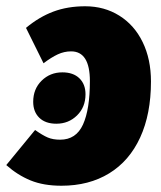

<svg xmlns="http://www.w3.org/2000/svg" viewBox="-66 -574 515 613"><path d="M416 -314Q416 -210 381.5 -135Q347 -60 282.5 -20.5Q218 19 130 19Q73 19 31.5 2Q-10 -15 -46 -47L46 -159Q70 -142 86.5 -135Q103 -128 126 -128Q177 -128 199 -176.5Q221 -225 221 -315Q221 -410 161 -410Q139 -410 118.5 -400.5Q98 -391 73 -372L17 -485Q59 -520 104.5 -537Q150 -554 206 -554Q267 -554 315 -524Q363 -494 389.5 -439.5Q416 -385 416 -314ZM40 -249Q40 -290 67 -316.5Q94 -343 133 -343Q168 -343 187.5 -324Q207 -305 207 -273Q207 -232 180 -205.5Q153 -179 114 -179Q79 -179 59.5 -198Q40 -217 40 -249Z"/></svg>

Font: Fira Sans Extra Condensed Black
Style: Italic
Weight: 900
Width: 3
Italic angle: -8°
Designer: Carrois Corporate & Edenspiekermann AG
Foundry: Carrois Corporate GbR & Edenspiekermann AG
Version: Version 4.203